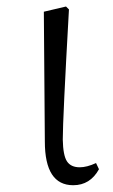

<svg xmlns="http://www.w3.org/2000/svg" viewBox="-20 -541 337 575"><path d="M199.2 13.7Q114.3 13.7 114.3 -117.2L111.3 -505.9L177.7 -521.5L186.5 -512.7Q168 -184.6 168 -123Q168.9 -75.2 180.7 -57.6Q192.4 -40 218.8 -40Q240.2 -40 267.6 -52.7L276.4 -34.2Q250 13.7 199.2 13.7Z"/></svg>

Font: Bpmf Zihi Serif Light
Style: Light
Weight: 300
Foundry: But Ko
Version: Version 1.320